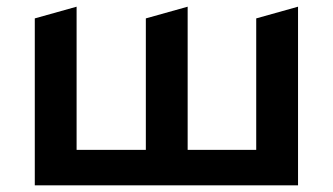

<svg xmlns="http://www.w3.org/2000/svg" viewBox="-20 -554 995 574"><path d="M871 -534 746 -499V-106H541V-534L416 -499V-106H209V-534L84 -499V0H871Z"/></svg>

Font: Talent
Style: Bold
Weight: 600
Designer: Mike Powis
Version: Version 1.001;hotconv 1.0.109;makeotfexe 2.5.65596